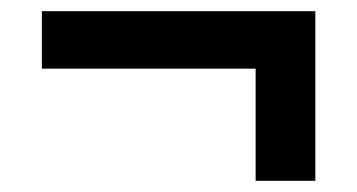

<svg xmlns="http://www.w3.org/2000/svg" viewBox="-20 -459 640 344"><path d="M438 -135V-336H55V-439H545V-135Z"/></svg>

Font: Mulish ExtraBold
Style: Regular
Weight: 800
Designer: Vernon Adams
Foundry: Vernon Adams
Version: Version 3.603; ttfautohint (v1.8.3)